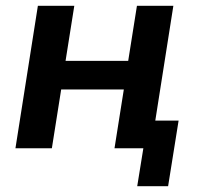

<svg xmlns="http://www.w3.org/2000/svg" viewBox="-20 -509 678 659"><path d="M451 130 472 0H373L405 -202H190L158 0H33L110 -489H235L205 -300H420L450 -489H575L513 -95H593L557 130Z"/></svg>

Font: Nunito Sans 12pt
Style: Bold Italic
Weight: 700
Italic angle: -9°
Designer: Vernon Adams
Foundry: Vernon Adams
Version: Version 3.101;gftools[0.9.27]